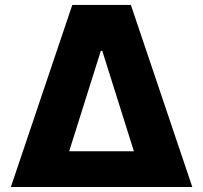

<svg xmlns="http://www.w3.org/2000/svg" viewBox="-20 -747 812 767"><path d="M23.4 0 268.8 -727.3H502.8L748.2 0ZM256.4 -142.8H514.9L388.5 -544H382.8Z"/></svg>

Font: Inter P Extra Bold
Style: Regular
Weight: 800
Designer: Rasmus Andersson
Foundry: rsms
Version: Version 3.018;git-588b23468